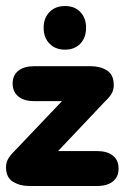

<svg xmlns="http://www.w3.org/2000/svg" viewBox="-23 -618 414 638"><path d="M170 -116 326 -281Q343 -297 349 -309Q355 -321 355 -335Q355 -370 332.5 -384Q310 -398 279 -398H90Q57 -398 38 -383Q19 -368 19 -340Q19 -313 38 -297.5Q57 -282 90 -282H183L26 -117Q10 -101 3.5 -89Q-3 -77 -3 -63Q-3 -28 20 -14Q43 0 73 0H300Q333 0 352 -15Q371 -30 371 -58Q371 -86 352 -101Q333 -116 300 -116ZM193 -598Q161 -598 141.5 -578Q122 -558 122 -526Q122 -493 141.5 -473Q161 -453 193 -453Q225 -453 244 -473Q263 -493 263 -526Q263 -558 244 -578Q225 -598 193 -598Z"/></svg>

Font: Beiruti ExtraBold
Style: Regular
Weight: 800
Designer: Arlette Boutros
Foundry: Boutros
Version: Version 1.41